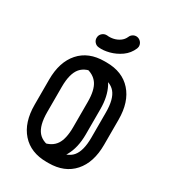

<svg xmlns="http://www.w3.org/2000/svg" viewBox="-211 -990 989 1105"><g transform="rotate(30 284.0 -437.5)"><path d="M53 -413.2Q53 -530.5 112.1 -597.2Q171.2 -664 277.2 -664H290Q396 -664 455.2 -597.2Q514.5 -530.5 514.5 -413.2V-246Q514.5 -128.8 455.2 -62Q396 4.8 290 4.8H277.2Q171.2 4.8 112.1 -62Q53 -128.8 53 -246ZM137 -413.2V-246Q137 -157 170.1 -118Q203.2 -79 277.2 -79H290Q364.2 -79 397.4 -118Q430.5 -157 430.5 -246V-413.2Q430.5 -501.5 397.4 -540.8Q364.2 -580 290 -580H277.2Q203.2 -580 170.1 -540.8Q137 -501.5 137 -413.2ZM200.8 -577.8Q186.5 -580 176.2 -591.5Q166 -603 166 -618.8Q166 -626.8 176.5 -634.4Q187 -642 203.9 -646.4Q220.8 -650.8 239.6 -649.8Q258.5 -648.8 275 -639Q332.2 -613.2 362.9 -555.1Q393.5 -497 393.5 -413.2V-246Q393.5 -156.8 359.1 -96.9Q324.8 -37 261.8 -12.5Q240.2 -2.8 218.2 -6.8Q196.2 -10.8 181.6 -21.4Q167 -32 167 -40.2Q167 -56 177.1 -67.9Q187.2 -79.8 202.5 -81.5Q258.8 -91.2 284.2 -129.5Q309.8 -167.8 309.8 -246V-413.2Q309.8 -491.2 283.4 -529.6Q257 -568 200.8 -577.8ZM324.5 -853Q329.5 -865.8 341 -873.2Q352.5 -880.8 366.8 -879.8Q383.5 -878 394.9 -864.9Q406.2 -851.8 405.2 -834.2Q404.5 -831.2 403.8 -828.1Q403 -825 402.2 -822Q385.2 -782 350.8 -757.6Q316.2 -733.2 277.1 -723.1Q238 -713 208 -716.5Q190.5 -717.5 179.1 -731Q167.8 -744.5 169.5 -761.8Q170.5 -778.5 183.9 -789.9Q197.2 -801.2 214.8 -800.2Q234.5 -797.5 256.6 -802.2Q278.8 -807 297.1 -819.9Q315.5 -832.8 324.5 -853Z"/></g></svg>

Font: Libertine-Super Thin
Style: Regular
Weight: 100
Designer: Bastien Sozeau
Foundry: NBR — Bastien Sozeau
Version: Version 2.003;gftools[0.9.33]